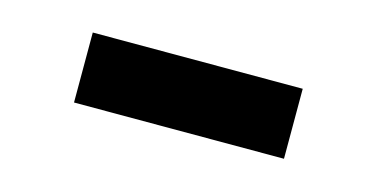

<svg xmlns="http://www.w3.org/2000/svg" viewBox="-30 -482 519 265"><g transform="rotate(15 230.0 -350.0)"><path d="M80 -400H380V-300H80Z"/></g></svg>

Font: Skate blade
Style: Regular
Weight: 400
Italic angle: -7°
Designer: Valerio Brotto (Silverblur_type)
Version: Version 2.001